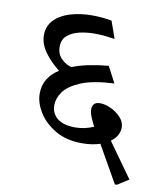

<svg xmlns="http://www.w3.org/2000/svg" viewBox="-83 -662 728 866"><g transform="rotate(10 281.5 -229.5)"><path d="M511 137H502L406 -32Q369 -20 323 -20Q252 -20 201.5 -49.5Q151 -79 124 -122.5Q97 -166 97 -208Q97 -246 115 -275Q133 -304 165 -324Q121 -359 95.5 -395.5Q70 -432 70 -471Q70 -512 96.5 -540Q123 -568 168.5 -582Q214 -596 269 -596Q292 -596 314.5 -594Q337 -592 359 -588L387 -509Q368 -512 343 -514.5Q318 -517 293 -517Q259 -517 226 -509.5Q193 -502 171 -483.5Q149 -465 149 -432Q149 -398 170.5 -377Q192 -356 217 -350Q252 -364 294.5 -372.5Q337 -381 382 -385L421 -311Q322 -306 268 -283Q214 -260 192.5 -229.5Q171 -199 171 -168Q171 -130 199 -107.5Q227 -85 281 -85Q304 -85 325.5 -90Q347 -95 365 -103Q356 -120 347 -141Q338 -162 338 -179Q338 -193 346 -202.5Q354 -212 374 -212Q397 -212 423.5 -199.5Q450 -187 469 -166.5Q488 -146 488 -121Q488 -82 450 -54L563 104Z"/></g></svg>

Font: Tiro Devanagari Sanskrit
Style: Regular
Weight: 400
Designer: Devanagari: John Hudson & Fiona Ross. Latin: John Hudson.
Foundry: Tiro Typeworks Ltd.
Version: Version 1.52